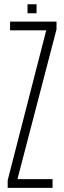

<svg xmlns="http://www.w3.org/2000/svg" viewBox="-20 -904 310 924"><path d="M17 0V-36.5L202.5 -758H28.5V-800H252V-763L64 -42H233V0ZM112.5 -840V-883.5H156V-840Z"/></svg>

Font: Big Shoulders Display Thin Light
Style: Regular
Weight: 300
Version: Version 2.002